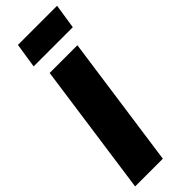

<svg xmlns="http://www.w3.org/2000/svg" viewBox="-306 -928 950 950"><g transform="rotate(-45 169.5 -452.5)"><path d="M282 -696 184 0H-10L88 -696ZM329 -775H55L75 -905H349Z"/></g></svg>

Font: Fira Sans Extra Condensed Black
Style: Italic
Weight: 900
Width: 3
Italic angle: -8°
Designer: Carrois Corporate & Edenspiekermann AG
Foundry: Carrois Corporate GbR & Edenspiekermann AG
Version: Version 4.203